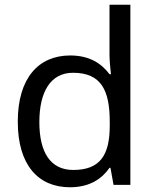

<svg xmlns="http://www.w3.org/2000/svg" viewBox="-20 -780 655 810"><path d="M275 10C359 10 410 -26 442 -72H446L459 0H530V-760H442V-546C442 -526 446 -484 448 -467H442C409 -511 359 -546 276 -546C143 -546 55 -451 55 -267C55 -83 142 10 275 10ZM289 -63C193 -63 146 -137 146 -265C146 -392 193 -473 288 -473C407 -473 443 -399 443 -266V-250C443 -125 402 -63 289 -63Z"/></svg>

Font: Noto Sans Arabic UI
Style: Regular
Weight: 400
Designer: Monotype Design Team, Nadine Chahine and Nizar Qandah
Foundry: Monotype Imaging Inc.
Version: Version 2.010